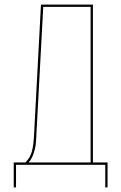

<svg xmlns="http://www.w3.org/2000/svg" viewBox="-20 -720 530 839"><path d="M450 99H440V0H50V99H40V-10H91Q113 -32 120 -60.5Q127 -89 129 -134L159 -700H386V-10H450ZM169 -690 139 -133Q138 -103 136 -87Q134 -71 126.5 -48.5Q119 -26 105 -10H376V-690Z"/></svg>

Font: Bebas Neue Thin
Style: Regular
Weight: 200
Designer: Ryoichi Tsunekawa
Foundry: Ryoichi Tsunekawa
Version: Version 1.003;PS 001.003;hotconv 1.0.70;makeotf.lib2.5.58329